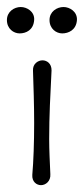

<svg xmlns="http://www.w3.org/2000/svg" viewBox="-28 -541 245 561"><path d="M119.1 -32.2C117.7 -66.4 115.7 -100.6 115.7 -135.3C115.7 -200.7 119.1 -267.1 122.6 -335C123 -355.5 108.9 -364.7 96.2 -364.7C83 -364.7 67.4 -354.5 68.4 -335C69.8 -291 71.8 -235.8 71.8 -181.6C71.8 -125 69.8 -68.8 66.4 -30.3C64.9 -9.8 79.1 0 91.8 0C105 0 120.6 -11.2 119.1 -32.2ZM71.8 -482.4C73.7 -506.8 50.8 -520.5 32.7 -520.5C13.2 -520.5 -7.8 -506.8 -7.8 -482.4C-7.8 -457 11.7 -443.4 29.3 -443.4C47.9 -443.4 69.8 -453.1 71.8 -482.4ZM196.8 -482.4C198.2 -506.8 175.8 -520.5 157.7 -520.5C137.7 -520.5 116.7 -506.8 116.7 -482.4C116.7 -457 136.2 -443.4 153.8 -443.4C171.9 -443.4 194.8 -453.1 196.8 -482.4Z"/></svg>

Font: Pompiere 
Style: Regular
Weight: 400
Designer: Karolina Lach
Foundry: Sorkin Type Co.
Version: Version 1.001